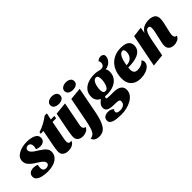

<svg xmlns="http://www.w3.org/2000/svg" viewBox="73 -1742 2933 2933"><g transform="rotate(-45 1540.0 -275.0)"><path d="M203 22Q149 22 98 11.5Q47 1 14 -23.5Q-19 -48 -19 -90Q-18 -133 12 -155.5Q42 -178 91 -178Q111 -178 132 -173.5Q153 -169 168 -160Q163 -141 161.5 -125.5Q160 -110 160 -90Q161 -65 177.5 -49Q194 -33 222 -33Q252 -33 270 -47Q288 -61 288 -83Q288 -108 266 -130.5Q244 -153 210.5 -174Q177 -195 142 -218Q99 -247 68 -283.5Q37 -320 38 -372Q39 -412 61.5 -442Q84 -472 122 -491.5Q160 -511 206.5 -520.5Q253 -530 300 -530Q347 -530 392.5 -519Q438 -508 467.5 -483.5Q497 -459 496 -417Q495 -374 466.5 -353Q438 -332 394 -332Q375 -332 354 -336.5Q333 -341 317 -351Q327 -376 328 -406Q328 -438 313.5 -457.5Q299 -477 270 -478Q248 -478 231 -465Q214 -452 213 -428Q213 -405 230.5 -384Q248 -363 276 -343.5Q304 -324 336 -305Q370 -284 398.5 -261.5Q427 -239 444 -211Q461 -183 460 -146Q458 -73 391.5 -26Q325 21 203 22Z M647 20Q597 20 562.5 -5.5Q528 -31 528 -83Q528 -102 532 -133.5Q536 -165 542.5 -199.5Q549 -234 555 -265.5Q561 -297 565 -316L594 -465H535L539 -495Q660 -532 774 -619H822L798 -510H876L867 -465H790L732 -159Q730 -146 728 -133.5Q726 -121 726 -109Q726 -72 744 -62Q762 -52 792 -59Q778 -25 754 -8Q730 9 702.5 14.5Q675 20 647 20Z M1053 -590Q1007 -590 976.5 -610Q946 -630 946 -668Q946 -707 978.5 -728.5Q1011 -750 1057 -750Q1103 -750 1132 -729Q1161 -708 1161 -670Q1161 -631 1130 -610.5Q1099 -590 1053 -590ZM963 20Q913 20 881 -5.5Q849 -31 849 -83Q849 -102 853.5 -133Q858 -164 864 -198.5Q870 -233 876 -264Q882 -295 886 -314L924 -510L1125 -530L1051 -149Q1050 -141 1048 -129Q1046 -117 1046 -107Q1046 -88 1057 -72Q1068 -56 1093 -54Q1081 -16 1042.5 2Q1004 20 963 20Z M1359 -590Q1313 -590 1282.5 -610Q1252 -630 1252 -668Q1252 -707 1284.5 -728.5Q1317 -750 1363 -750Q1409 -750 1438 -729Q1467 -708 1467 -670Q1467 -631 1436 -610.5Q1405 -590 1359 -590ZM1140 200Q1098 200 1065 183Q1032 166 1022 126Q1061 124 1086.5 100Q1112 76 1129.5 24Q1147 -28 1164 -112L1241 -510L1441 -530L1356 -91Q1327 55 1278.5 127.5Q1230 200 1140 200Z M1617 200Q1575 200 1534.5 196.5Q1494 193 1461.5 183.5Q1429 174 1410 155.5Q1391 137 1392 106Q1393 66 1422.5 45Q1452 24 1498 24Q1532 24 1556.5 35.5Q1581 47 1594 63Q1582 72 1578.5 81Q1575 90 1575 100Q1575 123 1595 132.5Q1615 142 1651 142Q1691 142 1723 121.5Q1755 101 1757 57Q1758 28 1733.5 21Q1709 14 1654 14Q1559 14 1521.5 -7Q1484 -28 1484 -73Q1484 -112 1507.5 -141.5Q1531 -171 1562 -192Q1523 -207 1501 -239Q1479 -271 1479 -320Q1479 -391 1516.5 -437.5Q1554 -484 1615.5 -507Q1677 -530 1750 -530Q1788 -530 1811 -525.5Q1834 -521 1851 -516Q1868 -511 1888 -511Q1923 -511 1940 -532Q1957 -553 1957 -582Q1957 -606 1942 -622Q1958 -639 1977 -647Q1996 -655 2016 -655Q2044 -655 2061 -641Q2078 -627 2078 -599Q2078 -568 2060 -537.5Q2042 -507 2009.5 -485.5Q1977 -464 1933 -459Q1942 -444 1947 -426.5Q1952 -409 1952 -389Q1952 -319 1916 -270.5Q1880 -222 1819 -197Q1758 -172 1683 -172Q1672 -172 1660 -173Q1648 -174 1635 -174Q1630 -169 1626 -162.5Q1622 -156 1622 -148Q1622 -135 1640.5 -132Q1659 -129 1696 -129H1762Q1857 -129 1899.5 -97.5Q1942 -66 1941 -10Q1940 43 1910.5 82.5Q1881 122 1833.5 148Q1786 174 1729.5 187Q1673 200 1617 200ZM1696 -226Q1726 -226 1744.5 -253Q1763 -280 1772 -320Q1781 -360 1782 -399Q1782 -430 1772.5 -454Q1763 -478 1736 -478Q1714 -478 1697 -460.5Q1680 -443 1669 -415Q1658 -387 1653 -355Q1648 -323 1648 -294Q1648 -265 1658 -245.5Q1668 -226 1696 -226Z M2218 20Q2156 20 2108 -2Q2060 -24 2032.5 -70Q2005 -116 2005 -189Q2005 -254 2024 -315Q2043 -376 2083 -424.5Q2123 -473 2184.5 -501.5Q2246 -530 2331 -530Q2375 -530 2413.5 -519.5Q2452 -509 2476.5 -482Q2501 -455 2501 -404Q2501 -331 2438.5 -287Q2376 -243 2247 -236Q2235 -236 2222 -235.5Q2209 -235 2196 -235Q2193 -214 2193 -193Q2193 -151 2211.5 -128.5Q2230 -106 2275 -106Q2313 -106 2352.5 -122Q2392 -138 2411 -169Q2436 -154 2436 -121Q2436 -77 2405 -45.5Q2374 -14 2324.5 3Q2275 20 2218 20ZM2202 -278Q2272 -278 2310 -319.5Q2348 -361 2347 -425Q2347 -449 2339 -464Q2331 -479 2310 -479Q2276 -479 2247.5 -432Q2219 -385 2202 -278Z M2935 20Q2885 20 2852.5 -5.5Q2820 -31 2820 -83Q2820 -111 2829 -153Q2838 -195 2849.5 -242Q2861 -289 2869.5 -332Q2878 -375 2878 -404Q2878 -423 2871.5 -438Q2865 -453 2843 -453Q2816 -453 2798.5 -429Q2781 -405 2770.5 -370.5Q2760 -336 2753 -304L2694 0L2494 20L2598 -510L2761 -530L2745 -432Q2773 -485 2821 -507.5Q2869 -530 2929 -530Q2995 -530 3033.5 -503.5Q3072 -477 3072 -413Q3072 -381 3063.5 -339.5Q3055 -298 3044.5 -255Q3034 -212 3025.5 -174Q3017 -136 3017 -111Q3017 -87 3027.5 -72Q3038 -57 3064 -54Q3052 -16 3014 2Q2976 20 2935 20Z"/></g></svg>

Font: Sansita Swashed ExtraBold
Style: Regular
Weight: 800
Designer: Pablo Cosgaya
Foundry: Omnibus-Type
Version: Version 1.003; ttfautohint (v1.8.3)